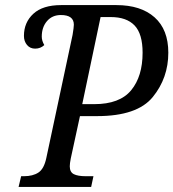

<svg xmlns="http://www.w3.org/2000/svg" viewBox="-20 -734 681 754"><path d="M63 -42H74Q109 -42 131 -56.5Q153 -71 162 -114L265 -597Q270 -627 270 -637Q270 -675 219 -675Q185 -675 164.5 -651Q144 -627 144 -590Q144 -574 154 -557Q139 -543 118 -543Q98 -543 86 -557.5Q74 -572 74 -593Q74 -646 111 -680Q148 -714 220 -714H437Q533 -714 587 -666Q641 -618 641 -527Q641 -428 580 -353Q519 -278 361 -278H294L258 -112Q254 -92 254 -81Q254 -58 270 -50Q286 -42 317 -42H347L338 0H53ZM350 -325Q450 -325 495 -379.5Q540 -434 540 -527Q540 -601 508.5 -634Q477 -667 415 -667H375L303 -325Z"/></svg>

Font: Noto Serif Narrow
Style: Italic
Weight: 400
Width: 4
Italic angle: -12°
Designer: Monotype Design Team
Foundry: Monotype Imaging Inc.
Version: Version 1.001